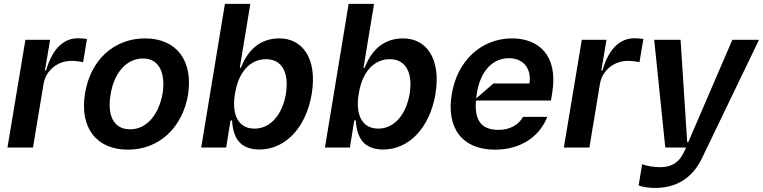

<svg xmlns="http://www.w3.org/2000/svg" viewBox="-20 -747 3862 972"><path d="M147 0 200.3 -321C210.9 -389.9 271 -438.9 342.3 -438.9C363.3 -438.9 389.6 -435 400.6 -431.8L420.5 -549.7C408.7 -551.8 389.2 -553.3 375 -553.3C311.8 -553.3 248.6 -513.5 213.1 -389.9H207.4L233.7 -545.5H108.7L17.8 0Z M627.8 10.7C784.8 10.7 903.4 -100.1 931.8 -267C958.8 -438.2 875 -552.6 714.5 -552.6C555.8 -552.6 437.1 -441.4 410.5 -274.1C382.1 -103.7 465.6 10.7 627.8 10.7ZM638.5 -92.3C551.1 -92.3 522.7 -169.4 539.8 -267.8C555 -369.3 614 -450.6 704.5 -451C789.4 -450.6 817.8 -372.5 803.3 -274.9C785.5 -172.6 726.9 -92.3 638.5 -92.3Z M1125 0 1147 -137.1H1154.8C1160.5 -46.2 1196.4 9.6 1294.7 9.9C1418.3 9.6 1527.7 -92.3 1558.2 -272C1587.7 -453.8 1508.9 -552.6 1394.9 -552.6C1294.4 -552.6 1233.7 -491.8 1199.6 -404.1H1193.9L1247.2 -727.3H1118.6L998.6 0ZM1169.7 -272.7C1186.1 -378.2 1243.3 -447.1 1326.7 -447.4C1411.6 -447.1 1443.2 -374.3 1427.6 -272.7C1410.2 -170.5 1352.6 -95.9 1268.5 -95.9C1185.7 -95.9 1151.6 -166.9 1169.7 -272.7Z M1751.4 0 1773.4 -137.1H1781.2C1786.9 -46.2 1822.8 9.6 1921.2 9.9C2044.7 9.6 2154.1 -92.3 2184.7 -272C2214.1 -453.8 2135.3 -552.6 2021.3 -552.6C1920.8 -552.6 1860.1 -491.8 1826 -404.1H1820.3L1873.6 -727.3H1745L1625 0ZM1796.2 -272.7C1812.5 -378.2 1869.7 -447.1 1953.1 -447.4C2038 -447.1 2069.6 -374.3 2054 -272.7C2036.6 -170.5 1979 -95.9 1894.9 -95.9C1812.1 -95.9 1778.1 -166.9 1796.2 -272.7Z M2572.4 -552.6C2415.1 -552.6 2294.4 -437.9 2267 -269.9C2238.3 -98.4 2320.7 10.7 2485.1 10.7C2612.2 10.7 2709.5 -51.1 2750.7 -155.5H2627.8C2605.1 -113.3 2558.9 -89.5 2504.3 -89.5C2420.1 -89.5 2381 -133.2 2389.6 -237.9H2769.2L2775.6 -277C2806.8 -468.4 2705.6 -552.6 2572.4 -552.6ZM2478 -324.6 2390.6 -248.6C2391.7 -258.2 2393.1 -268.5 2394.9 -279.1C2413.4 -390.3 2476.2 -452.4 2556.8 -452.4C2630.7 -452.4 2671.5 -398.4 2660.5 -324.6Z M2963.8 0 3017 -321C3027.7 -389.9 3087.7 -438.9 3159.1 -438.9C3180 -438.9 3206.3 -435 3217.3 -431.8L3237.2 -549.7C3225.5 -551.8 3206 -553.3 3191.8 -553.3C3128.6 -553.3 3065.3 -513.5 3029.8 -389.9H3024.1L3050.4 -545.5H2925.4L2834.5 0Z M3296.2 204.5C3402.7 204.5 3484.7 155.5 3533.4 54.7L3822.4 -545.5H3687.5L3464.5 -27.7H3458.8L3425.4 -545.5H3291.9L3348 0H3453.8L3437.5 32.7C3410.9 83.5 3370 99.4 3321 99.4C3296.9 99.4 3258.2 94.8 3230.8 84.5L3213.1 191.8C3226.6 198.5 3263.8 204.5 3296.2 204.5Z"/></svg>

Font: Riot Sans 2.0
Style: Bold Italic
Weight: 600
Italic angle: -9.39999°
Designer: Rasmus Andersson
Foundry: rsms
Version: Version 3.006;hotconv 1.0.109;makeotfexe 2.5.65596